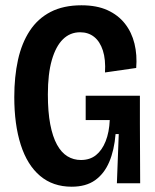

<svg xmlns="http://www.w3.org/2000/svg" viewBox="-20 -693 586 726"><path d="M251 13Q180 13 131.5 -28Q83 -69 58.5 -145.5Q34 -222 34 -326Q34 -403 48 -466.5Q62 -530 92.5 -576.5Q123 -623 171.5 -648Q220 -673 288 -673Q346 -673 386.5 -654.5Q427 -636 452.5 -603.5Q478 -571 488.5 -528Q499 -485 495 -436L377 -419Q380 -468 369 -502Q358 -536 336 -553.5Q314 -571 283 -571Q245 -571 218 -544.5Q191 -518 176 -466Q161 -414 161 -336Q161 -270 170 -223Q179 -176 195.5 -146Q212 -116 235 -102Q258 -88 286 -88Q320 -88 343 -106.5Q366 -125 379.5 -159Q393 -193 395 -239H304V-331H509V-224L510 0H422L429 -186H417Q412 -125 393 -80.5Q374 -36 339.5 -11.5Q305 13 251 13Z"/></svg>

Font: Bricolage Grotesque 72pt SemiCondensed SemiBold
Style: Regular
Weight: 600
Width: 4
Designer: Mathieu Triay
Foundry: Atelier Triay
Version: Version 1.001;gftools[0.9.33.dev8+g029e19f]